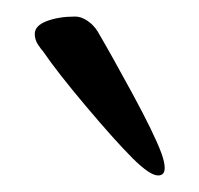

<svg xmlns="http://www.w3.org/2000/svg" viewBox="-20 -669 240 232"><path d="M22 -457ZM140 -478Q119 -499 84 -540.5Q49 -582 32 -607Q30 -609 26 -615Q22 -621 22 -628Q22 -638 36.5 -643.5Q51 -649 71 -649Q78 -649 85.5 -644Q93 -639 98 -631Q115 -602 140.5 -555Q166 -508 175 -484Q179 -473 179 -466Q179 -457 171 -457Q161 -457 140 -478Z"/></svg>

Font: EB Garamond
Style: Regular
Weight: 400
Designer: Georg Duffner and Octavio Pardo
Foundry: Georg Duffner
Version: Version 1.000; ttfautohint (v1.6)